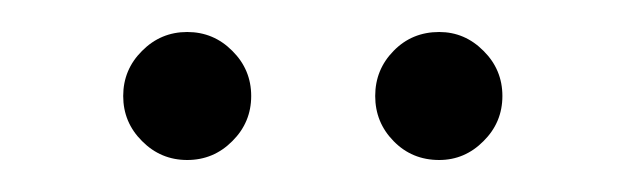

<svg xmlns="http://www.w3.org/2000/svg" viewBox="-20 -701 396 120"><path d="M97 -601Q80.5 -601 68.8 -612.8Q57 -624.5 57 -641Q57 -657.5 68.8 -669.2Q80.5 -681 97 -681Q113.5 -681 125.2 -669.2Q137 -657.5 137 -641Q137 -624.5 125.2 -612.8Q113.5 -601 97 -601ZM254.5 -601Q237.5 -601 226 -612.8Q214.5 -624.5 214.5 -641Q214.5 -657.5 226 -669.2Q237.5 -681 254.5 -681Q270.5 -681 282.2 -669.2Q294 -657.5 294 -641Q294 -624.5 282.2 -612.8Q270.5 -601 254.5 -601Z"/></svg>

Font: Anybody SemiBold
Style: Regular
Weight: 600
Designer: Tyler Finck
Foundry: Etcetera Type Company
Version: Version 1.010; ttfautohint (v1.8.3) -l 8 -r 50 -G 200 -x 14 